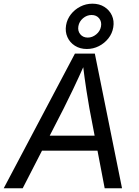

<svg xmlns="http://www.w3.org/2000/svg" viewBox="-40 -1017 750 1037"><path d="M-20 0 364.7 -727.5H472.2L619.1 0H525.4L442.9 -431.6Q436.5 -466.3 426.8 -528.8Q417 -591.3 405.8 -684.1H423.3Q383.8 -595.7 354.2 -533.7Q324.7 -471.7 304.2 -431.6L82.5 0ZM146.5 -203.1 159.7 -284.2H533.2L520 -203.1ZM429.2 -752.4Q392.1 -752.4 364.5 -770Q336.9 -787.6 324 -816.9Q311 -846.2 316.9 -880.9Q322.3 -913.1 342.8 -939.5Q363.3 -965.8 393.8 -981.4Q424.3 -997.1 459 -997.1Q496.6 -997.1 523.9 -979.7Q551.3 -962.4 564.5 -933.3Q577.6 -904.3 571.8 -869.6Q566.4 -836.4 545.4 -809.8Q524.4 -783.2 493.9 -767.8Q463.4 -752.4 429.2 -752.4ZM434.1 -814Q458.5 -814 479.5 -831.1Q500.5 -848.1 505.4 -873.5Q510.3 -899.4 495.6 -917.7Q481 -936 454.6 -936Q429.2 -936 408.4 -918.5Q387.7 -900.9 383.3 -875.5Q378.9 -850.1 393.6 -832Q408.2 -814 434.1 -814Z"/></svg>

Font: Inter Variable
Style: Italic
Weight: 400
Italic angle: -9.39999°
Designer: Rasmus Andersson
Foundry: rsms
Version: Version 4.001;git-9221beed3